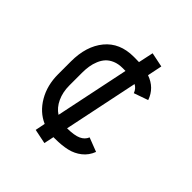

<svg xmlns="http://www.w3.org/2000/svg" viewBox="-180 -703 885 885"><g transform="rotate(45 262.5 -261.0)"><path d="M277.3 -438.5H257.8Q231 -438.5 210.2 -429.7Q189.5 -420.9 176.8 -407Q164.1 -393.1 156 -373.5Q147.9 -354 144.8 -334Q141.6 -314 141.6 -291.5V-208.5Q141.6 -164.6 157.7 -129.9Q173.8 -95.2 202.1 -77.1ZM308.1 -584.5 379.4 -569.8 364.7 -498Q425.8 -476.6 446.3 -417.5L377 -393.1Q368.7 -415.5 349.6 -425.3L273.9 -61Q321.3 -61.5 344.7 -72.3Q368.2 -83 377 -105L445.3 -78.6Q432.6 -44.9 406.2 -24.2Q379.9 -3.4 346.4 4.4Q313 12.2 267.6 12.2H258.3L248 61L176.8 46.4L186.5 -2.4Q132.8 -25.9 100.6 -81.1Q68.4 -136.2 68.4 -208.5V-291.5Q68.4 -391.1 117.9 -451.4Q167.5 -511.7 257.8 -511.7H267.6Q284.2 -511.7 292.5 -511.2Z"/></g></svg>

Font: Anka/Coder Condensed
Style: Regular
Weight: 400
Width: 4
Monospace: yes
Version: Version 1.100